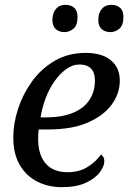

<svg xmlns="http://www.w3.org/2000/svg" viewBox="-20 -765 533 795"><path d="M437 -632Q415 -632 401 -644.5Q387 -657 387 -682Q387 -711 401.5 -728Q416 -745 441 -745Q463 -745 477 -733Q491 -721 491 -695Q491 -660 474 -646Q457 -632 437 -632ZM247 -632Q225 -632 211 -644.5Q197 -657 197 -682Q197 -711 211.5 -728Q226 -745 251 -745Q273 -745 287 -733Q301 -721 301 -695Q301 -660 284 -646Q267 -632 247 -632ZM235 10Q180 10 134.5 -13Q89 -36 62 -81.5Q35 -127 35 -197Q35 -253 54.5 -313.5Q74 -374 112 -427Q150 -480 206 -513Q262 -546 335 -546Q402 -546 439 -515.5Q476 -485 476 -431Q476 -378 442.5 -332Q409 -286 343.5 -257.5Q278 -229 180 -229H140Q139 -219 138.5 -208.5Q138 -198 138 -189Q138 -124 169 -88Q200 -52 260 -52Q307 -52 341.5 -73Q376 -94 398 -125Q404 -121 408 -114.5Q412 -108 412 -97Q412 -77 393 -51.5Q374 -26 335 -8Q296 10 235 10ZM148 -279H168Q237 -279 282.5 -298Q328 -317 350.5 -351.5Q373 -386 373 -431Q373 -465 356.5 -481.5Q340 -498 310 -498Q280 -498 253.5 -478.5Q227 -459 205 -427.5Q183 -396 168.5 -357Q154 -318 148 -279Z"/></svg>

Font: Noto Serif
Style: Italic
Weight: 400
Italic angle: -12°
Designer: Monotype Design Team
Foundry: Monotype Imaging Inc.
Version: Version 2.013